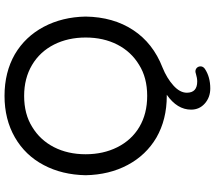

<svg xmlns="http://www.w3.org/2000/svg" viewBox="-70 -662 932 832"><g transform="rotate(-90 396.0 -246.0)"><path d="M410.2 97.7Q410.2 142.6 459 142.6Q473.6 142.6 493.2 136.7L496.1 135.7L502 134.8Q511.7 134.8 518.1 141.1Q524.4 147.5 524.4 157.2Q524.4 168 513.7 175.8Q478.5 199.2 428.7 199.2Q390.6 199.2 363.8 175.8Q336.9 152.3 336.9 116.2Q336.9 55.7 401.4 10.7H396.5Q293.9 10.7 215.8 -34.2Q139.6 -79.1 97.2 -158.7Q54.7 -238.3 52.7 -340.8Q54.7 -443.4 96.7 -522.5Q138.7 -602.5 216.8 -647.5Q294.9 -692.4 396.5 -692.4Q499 -692.4 577.1 -647.5Q653.3 -602.5 695.8 -522.5Q738.3 -442.4 740.2 -340.8Q738.3 -220.7 681.6 -134.8Q625 -48.8 519.5 -7.8Q473.6 10.7 441.9 39.1Q410.2 67.4 410.2 97.7ZM531.2 -109.4Q587.9 -143.6 618.7 -203.6Q649.4 -263.7 649.4 -340.8Q649.4 -417 619.1 -477.5Q587.9 -539.1 530.3 -573.2Q472.7 -607.4 396.5 -607.4Q317.4 -607.4 261.7 -572.3Q205.1 -538.1 174.3 -478Q143.6 -418 143.6 -340.8Q143.6 -264.6 173.8 -204.1Q205.1 -141.6 262.2 -107.9Q319.3 -74.2 396.5 -74.2Q475.6 -74.2 531.2 -109.4Z"/></g></svg>

Font: YuPearl-Regular
Style: Regular
Weight: 400
Designer: Max Yao
Foundry: Max-Everyday
Version: Version 1.011; ttfautohint (v1.8.3)